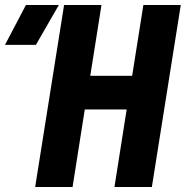

<svg xmlns="http://www.w3.org/2000/svg" viewBox="-119 -750 745 770"><path d="M-99 -570 -15 -730H117L25 -570ZM22 0 138 -730H288L243 -446H411L456 -730H606L490 0H340L389 -311H221L172 0Z"/></svg>

Font: JetBrains Mono NL ExtraBold
Style: Italic
Weight: 800
Italic angle: -9°
Monospace: yes
Designer: Philipp Nurullin, Konstantin Bulenkov
Foundry: JetBrains
Version: Version 2.305; ttfautohint (v1.8.4.7-5d5b)